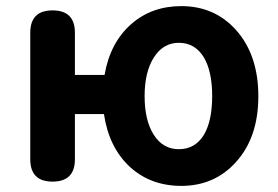

<svg xmlns="http://www.w3.org/2000/svg" viewBox="-20 -594 908 628"><path d="M573 14Q473 14 405 -48Q336 -112 320 -221H225V-73Q225 0 152 0Q79 0 79 -73V-280V-487Q79 -560 152 -560Q225 -560 225 -487V-349H322Q340 -454 409 -515Q476 -574 573 -574Q681 -574 751 -497Q825 -415 825 -279Q825 -144 751 -63Q681 14 573 14ZM565 -106Q618 -106 647 -153Q674 -199 674 -279.5Q674 -360 647 -406Q618 -454 565 -454Q514 -454 483.5 -406.5Q453 -359 453 -279.5Q453 -200 483 -153Q513 -106 565 -106Z"/></svg>

Font: GenSenRounded JP B
Style: Regular
Weight: 700
Version: Version 1.501;PS 1;hotconv 16.6.51;makeotf.lib2.5.65220